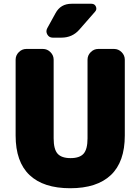

<svg xmlns="http://www.w3.org/2000/svg" viewBox="-20 -990 746 1020"><path d="M586 -730Q609 -730 626 -713Q643 -696 643 -673V-270Q643 -130 569 -60Q495 10 353 10Q211 10 137 -60Q63 -130 63 -270V-673Q63 -696 80 -713Q97 -730 120 -730H208Q231 -730 248 -713Q265 -696 265 -673V-255Q265 -197 286 -173.5Q307 -150 355 -150Q403 -150 424 -173.5Q445 -197 445 -255V-673Q445 -696 462 -713Q479 -730 502 -730ZM360 -970H466Q483 -970 489.5 -955Q496 -940 485 -928L401 -832Q364 -790 306 -790H260Q241 -790 231.5 -806.5Q222 -823 231 -840L275 -920Q302 -970 360 -970Z"/></svg>

Font: Rounded Mplus 1c Black
Style: Regular
Weight: 900
Version: Version 1.059.20150529